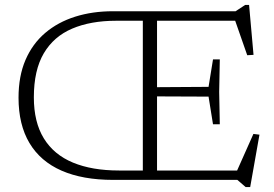

<svg xmlns="http://www.w3.org/2000/svg" viewBox="-20 -728 1108 777"><path d="M869.5 -487.5 867 -356 869.5 -225H842L824 -337L589 -338V-375L824 -376.5L842 -487.5ZM558 -682.5H615.5V0H558ZM438 0Q314.5 0 229 -37.5Q143.5 -75 99.2 -149.2Q55 -223.5 55 -332.5Q55 -420 83.2 -485.5Q111.5 -551 163 -594.8Q214.5 -638.5 284.2 -660.5Q354 -682.5 436.5 -682.5H933.5L972 -708H988L1006 -506L980.5 -504.5L925.5 -662L954.5 -644H449.5Q347 -644 272.2 -612.2Q197.5 -580.5 157.2 -512.2Q117 -444 117 -334Q117 -233.5 157.5 -167.8Q198 -102 275.2 -70Q352.5 -38 461.5 -38H960L932 -21L1005.5 -186L1030 -183L992.5 29H974L940.5 0Z"/></svg>

Font: Newsreader 14pt Light
Style: Regular
Weight: 300
Designer: Hugues Gentile
Foundry: Production Type
Version: Version 1.003